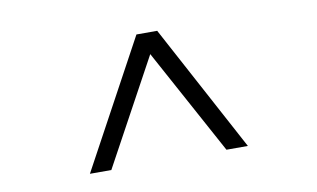

<svg xmlns="http://www.w3.org/2000/svg" viewBox="-50 -735 932 565"><g transform="rotate(-10 416.0 -452.0)"><path d="M650 -262H586L414 -578L242 -262H178L384 -642H446Z"/></g></svg>

Font: Montaga
Style: Regular
Weight: 400
Designer: Alejandra Rodriguez
Foundry: Alejandra Rodriguez
Version: Version 1.001